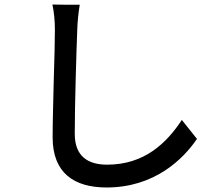

<svg xmlns="http://www.w3.org/2000/svg" viewBox="-20 -789 980 850"><path d="M218 -436C216 -345 213 -249 213 -181C213 -22 309 41 452 41C663 41 790 -83 852 -174L785 -258C717 -155 619 -60 454 -60C372 -60 311 -95 311 -196C311 -329 318 -551 322 -657C323 -692 327 -732 333 -768H273L212 -769C219 -737 223 -698 223 -657C223 -611 221 -526 218 -436Z"/></svg>

Font: GenSekiGothic2 TW M
Style: Regular
Weight: 500
Version: Version 2.100;PS 2.1;hotconv 16.6.51;makeotf.lib2.5.65220 DE